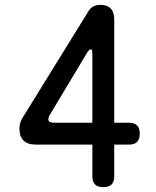

<svg xmlns="http://www.w3.org/2000/svg" viewBox="-20 -760 640 790"><path d="M360 -255V-538Q360 -549 358.5 -553Q357 -557 354 -557Q352 -557 348 -554.5Q344 -552 339 -544L186 -289Q182 -283 180.5 -278Q179 -273 179 -269Q179 -261 185.5 -258Q192 -255 205 -255ZM360 -35V-165H128Q94 -165 77 -181.5Q60 -198 60 -230Q60 -244 63 -254Q66 -264 72 -274L344 -714Q352 -727 364 -733.5Q376 -740 394 -740Q421 -740 435.5 -725Q450 -710 450 -680V-255H510Q533 -255 544 -244Q555 -233 555 -210Q555 -187 544 -176Q533 -165 510 -165H450V-35Q450 -12 439 -1Q428 10 405 10Q382 10 371 -1Q360 -12 360 -35Z"/></svg>

Font: Maple Mono NF CN
Style: Regular
Weight: 400
Monospace: yes
Designer: subframe7536
Version: Version 7.000